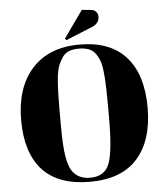

<svg xmlns="http://www.w3.org/2000/svg" viewBox="-60 -944 867 1006"><g transform="rotate(-5 374.0 -440.5)"><path d="M501 -309V-383Q501 -566 483 -614Q463 -669 426 -682Q405 -690 375 -690Q345 -690 323.5 -682Q302 -674 288 -654Q274 -634 265.5 -612Q257 -590 252 -550Q246 -492 246 -379V-307Q246 -185 255.5 -133.5Q265 -82 279 -60Q310 -11 375 -11Q454 -11 477.5 -77.5Q501 -144 501 -309ZM373 10Q206 10 123.5 -80.5Q41 -171 41 -342.5Q41 -514 129.5 -612.5Q218 -711 380 -711Q542 -711 624.5 -617.5Q707 -524 707 -352Q707 -180 623.5 -85Q540 10 373 10ZM450 -887Q472 -886 482 -874.5Q492 -863 492 -848Q492 -813 453 -797L314 -740L307 -749L408 -891Z"/></g></svg>

Font: SVN-Abril Fatface
Style: Regular
Weight: 400
Designer: Veronika Burian, Jos? Scaglione
Foundry: TypeTogether
Version: Version 1.001